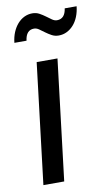

<svg xmlns="http://www.w3.org/2000/svg" viewBox="-82 -752 463 795"><g transform="rotate(-10 149.0 -354.0)"><path d="M18.5 0ZM183 -506.5 122 0H34.5L95.5 -506.5ZM209 -662.5Q242.5 -662.5 248.5 -705.5H298.5Q296 -682 288 -662.2Q280 -642.5 267.5 -628.5Q255 -614.5 239.2 -606.8Q223.5 -599 205 -599Q189 -599 175.8 -606.2Q162.5 -613.5 151 -622Q139.5 -630.5 129.2 -637.8Q119 -645 108.5 -645Q75 -645 69.5 -601H18.5Q21 -625 29.2 -644.8Q37.5 -664.5 50 -678.8Q62.5 -693 78.5 -700.8Q94.5 -708.5 112.5 -708.5Q129 -708.5 142 -701.2Q155 -694 166.5 -685.5Q178 -677 188.2 -669.8Q198.5 -662.5 209 -662.5Z"/></g></svg>

Font: Lato
Style: Italic
Weight: 400
Italic angle: -7°
Designer: Lukasz Dziedzic
Foundry: tyPoland Lukasz Dziedzic
Version: Version 2.007; 2014-02-27